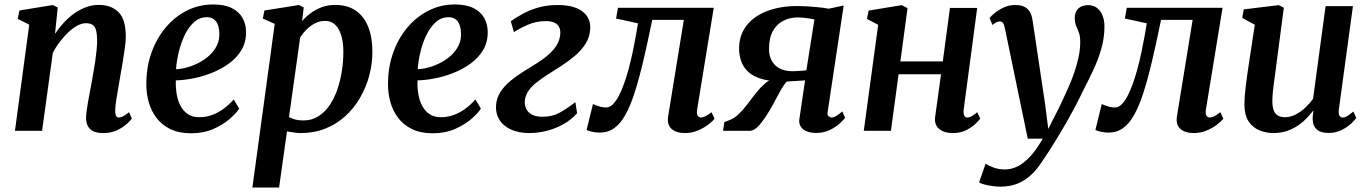

<svg xmlns="http://www.w3.org/2000/svg" viewBox="-20 -586 6133 860"><path d="M226.5 -434.5Q244.5 -461.5 266.2 -485Q288 -508.5 313 -526.2Q338 -544 365.8 -554Q393.5 -564 423.5 -564Q477.5 -564 510.5 -532Q543.5 -500 543.5 -421Q543.5 -402 539.2 -371.2Q535 -340.5 529.5 -307Q524 -273.5 519 -246.5Q515 -221 509.8 -192.5Q504.5 -164 500.5 -137.2Q496.5 -110.5 496 -90Q496 -72.5 500.5 -66Q505 -59.5 512 -59.5Q521 -59.5 531.5 -65Q542 -70.5 558 -83.5L570.5 -55Q566 -47.5 549 -31.8Q532 -16 505.2 -3Q478.5 10 442.5 10Q412 10 395.2 0.5Q378.5 -9 371.8 -25Q365 -41 365.5 -61Q366 -74 368.5 -92.5Q371 -111 374.8 -132.5Q378.5 -154 382.8 -176.2Q387 -198.5 391 -219.5Q394.5 -240.5 398.8 -264.5Q403 -288.5 406.8 -313.5Q410.5 -338.5 412.8 -362.8Q415 -387 415 -408Q414.5 -437 409.5 -453Q404.5 -469 393.5 -475.5Q382.5 -482 364.5 -482Q346.5 -482 326.5 -471.2Q306.5 -460.5 286.8 -442Q267 -423.5 248.8 -399.8Q230.5 -376 216.5 -349L168.5 0H47L111 -475.5L59.5 -501.5L67 -539L216.5 -563.5L238.5 -552.5Z M1051.5 -99.5Q1038 -78.5 1008.2 -52.8Q978.5 -27 935 -8Q891.5 11 836 11Q781.5 11 743 -7.8Q704.5 -26.5 680.5 -58.5Q656.5 -90.5 645.8 -130Q635 -169.5 635.5 -211Q635.5 -285 658.2 -349.2Q681 -413.5 721.5 -462Q762 -510.5 816.5 -538.2Q871 -566 935 -566Q985.5 -566 1017.8 -550Q1050 -534 1065.8 -506.5Q1081.5 -479 1082 -445Q1083 -398 1061.8 -362.2Q1040.5 -326.5 1005 -301Q969.5 -275.5 927.5 -259Q885.5 -242.5 843.2 -234.5Q801 -226.5 767.5 -226Q766.5 -192 771.8 -162.2Q777 -132.5 789.8 -109.8Q802.5 -87 822.8 -74Q843 -61 871.5 -61Q904.5 -61 932.8 -72Q961 -83 984.5 -101Q1008 -119 1027 -140.5ZM907.5 -509Q874 -509 849.2 -486.8Q824.5 -464.5 807.5 -429.2Q790.5 -394 780.8 -353.5Q771 -313 768.5 -276Q792.5 -277 819.2 -284.5Q846 -292 871.8 -305.5Q897.5 -319 918.2 -338Q939 -357 951.2 -381.8Q963.5 -406.5 962.5 -436.5Q961.5 -472.5 947.2 -490.8Q933 -509 907.5 -509Z M1110.5 254 1210.5 -479 1157 -503 1164.5 -539 1319 -563.5 1340.5 -552.5 1333 -491Q1348.5 -510 1370.8 -526.5Q1393 -543 1420.5 -553.5Q1448 -564 1481 -564Q1536.5 -564 1573.5 -538.5Q1610.5 -513 1629.2 -466Q1648 -419 1648 -354Q1648 -299.5 1633.8 -246.8Q1619.5 -194 1592.5 -147.5Q1565.5 -101 1526.5 -65.5Q1487.5 -30 1437.2 -10Q1387 10 1327.5 10Q1312.5 10 1296.5 7.5Q1280.5 5 1265.5 2.5L1230 254ZM1274.5 -62Q1287.5 -54 1303.8 -50.2Q1320 -46.5 1339.5 -46.5Q1376.5 -46.5 1405.5 -64.8Q1434.5 -83 1455.8 -114Q1477 -145 1490.8 -184.8Q1504.5 -224.5 1511.2 -268Q1518 -311.5 1518 -353.5Q1518 -395 1508.8 -426.2Q1499.5 -457.5 1481.5 -475Q1463.5 -492.5 1436.5 -492.5Q1412 -492.5 1390.8 -481.5Q1369.5 -470.5 1352.8 -453.5Q1336 -436.5 1324.5 -418.5Z M2134 -99.5Q2120.5 -78.5 2090.8 -52.8Q2061 -27 2017.5 -8Q1974 11 1918.5 11Q1864 11 1825.5 -7.8Q1787 -26.5 1763 -58.5Q1739 -90.5 1728.2 -130Q1717.5 -169.5 1718 -211Q1718 -285 1740.8 -349.2Q1763.5 -413.5 1804 -462Q1844.5 -510.5 1899 -538.2Q1953.5 -566 2017.5 -566Q2068 -566 2100.2 -550Q2132.5 -534 2148.2 -506.5Q2164 -479 2164.5 -445Q2165.5 -398 2144.2 -362.2Q2123 -326.5 2087.5 -301Q2052 -275.5 2010 -259Q1968 -242.5 1925.8 -234.5Q1883.5 -226.5 1850 -226Q1849 -192 1854.2 -162.2Q1859.5 -132.5 1872.2 -109.8Q1885 -87 1905.2 -74Q1925.5 -61 1954 -61Q1987 -61 2015.2 -72Q2043.5 -83 2067 -101Q2090.5 -119 2109.5 -140.5ZM1990 -509Q1956.5 -509 1931.8 -486.8Q1907 -464.5 1890 -429.2Q1873 -394 1863.2 -353.5Q1853.5 -313 1851 -276Q1875 -277 1901.8 -284.5Q1928.5 -292 1954.2 -305.5Q1980 -319 2000.8 -338Q2021.5 -357 2033.8 -381.8Q2046 -406.5 2045 -436.5Q2044 -472.5 2029.8 -490.8Q2015.5 -509 1990 -509Z M2352.5 10Q2302.5 10 2267.8 -6.2Q2233 -22.5 2216 -51Q2199 -79.5 2202 -115.5Q2204.5 -148 2221.8 -174.5Q2239 -201 2265.8 -223.2Q2292.5 -245.5 2323.8 -265Q2355 -284.5 2385 -303Q2434 -333.5 2460.2 -365Q2486.5 -396.5 2489.5 -433Q2491 -453.5 2483.5 -466.5Q2476 -479.5 2460.8 -485.5Q2445.5 -491.5 2424.5 -491.5Q2381.5 -491.5 2343.5 -474.8Q2305.5 -458 2282 -442L2268 -491Q2290.5 -507 2320.8 -523.8Q2351 -540.5 2390.2 -552Q2429.5 -563.5 2479 -563.5Q2552 -563.5 2590 -533.8Q2628 -504 2623.5 -452.5Q2620.5 -417.5 2602 -388.8Q2583.5 -360 2555.2 -336Q2527 -312 2495.2 -291.5Q2463.5 -271 2434 -252.5Q2406 -234.5 2383 -216.5Q2360 -198.5 2346.5 -178.2Q2333 -158 2330.5 -133Q2329.5 -114.5 2337 -98.5Q2344.5 -82.5 2362.5 -72.8Q2380.5 -63 2410.5 -63Q2454 -63 2487.2 -81.5Q2520.5 -100 2557 -128.5L2565 -79Q2538 -48.5 2502 -28.8Q2466 -9 2427.2 0.5Q2388.5 10 2352.5 10Z M3102.5 -95.5Q3099.5 -74 3105.8 -66.8Q3112 -59.5 3119 -59.5Q3128 -59.5 3139.2 -65Q3150.5 -70.5 3167 -83.5L3180.5 -54.5Q3172.5 -43.5 3152.8 -28.2Q3133 -13 3106 -1.5Q3079 10 3048 10Q3009 10 2987.8 -9Q2966.5 -28 2973 -66.5L3043 -497H2901.5Q2880.5 -394 2861.2 -312.5Q2842 -231 2822.5 -170.5Q2803 -110 2780.5 -70.5Q2759.5 -32.5 2731.5 -12.2Q2703.5 8 2666 8Q2649 8 2630.8 3.8Q2612.5 -0.5 2607.5 -4L2636 -120Q2640 -118 2649.8 -114.2Q2659.5 -110.5 2671.5 -107.5Q2683.5 -104.5 2695 -104.5Q2710.5 -104.5 2724.8 -118.5Q2739 -132.5 2751.5 -156.2Q2764 -180 2774.8 -210.2Q2785.5 -240.5 2794.5 -272.5Q2806 -314.5 2814.5 -355.8Q2823 -397 2829 -430.5Q2835 -464 2837.5 -481.5L2739.5 -503L2748 -551H3177Z M3752.5 -87 3765.5 -58.5Q3760.5 -51 3743 -34.5Q3725.5 -18 3697.8 -4.2Q3670 9.5 3634.5 9.5Q3598.5 9.5 3578.2 -6.5Q3558 -22.5 3560 -49L3586 -226Q3575.5 -225 3560.2 -224.2Q3545 -223.5 3529.8 -222.5Q3514.5 -221.5 3503.5 -220.5Q3492 -207.5 3480.2 -187.5Q3468.5 -167.5 3455.8 -143Q3443 -118.5 3427.5 -92Q3405.5 -54.5 3382.5 -27.2Q3359.5 0 3336.5 0H3218.5L3224.5 -39L3243.5 -46.5Q3266.5 -54 3286.8 -73Q3307 -92 3325.5 -116.5Q3344 -141 3363 -165.5Q3382 -190 3403 -209Q3424 -228 3448.5 -235L3466 -222Q3414.5 -223.5 3380.2 -236Q3346 -248.5 3326.5 -269Q3307 -289.5 3298.8 -315.2Q3290.5 -341 3290.5 -368Q3290.5 -427.5 3323 -470.2Q3355.5 -513 3414.8 -536Q3474 -559 3553.5 -559Q3569 -559 3592 -557.8Q3615 -556.5 3641.2 -554Q3667.5 -551.5 3692 -547L3759 -561.5L3687 -83Q3685 -70 3692 -64.8Q3699 -59.5 3704.5 -59.5Q3713.5 -59.5 3725.8 -66.5Q3738 -73.5 3752.5 -87ZM3592 -271.5 3628 -499Q3621.5 -500.5 3608.2 -502.8Q3595 -505 3580 -506.5Q3565 -508 3554 -508Q3518.5 -508 3489 -493.2Q3459.5 -478.5 3442 -447.2Q3424.5 -416 3424.5 -366Q3424.5 -321 3452.2 -294Q3480 -267 3530 -267Q3539 -267 3551.5 -267.8Q3564 -268.5 3575.5 -269.5Q3587 -270.5 3592 -271.5Z M4296.5 -95.5Q4294.5 -76.5 4299.2 -68Q4304 -59.5 4312 -59.5Q4321 -59.5 4330.8 -64.5Q4340.5 -69.5 4357.5 -83.5L4370.5 -54.5Q4365.5 -47 4349.2 -31.2Q4333 -15.5 4307.2 -2.8Q4281.5 10 4248.5 10Q4222.5 10 4203.5 2Q4184.5 -6 4175 -22.2Q4165.5 -38.5 4168.5 -61.5L4195 -253.5H4005L3970.5 0H3849L3913.5 -475L3863.5 -501L3870.5 -538.5L4019 -563L4045 -549.5L4013 -311H4203L4235 -550.5H4357Z M4481 -459.5Q4477.5 -477.5 4472 -483.8Q4466.5 -490 4458.5 -490Q4450.5 -490 4443 -486.2Q4435.5 -482.5 4425.5 -474L4412.5 -505.5Q4417.5 -512.5 4433.8 -526.2Q4450 -540 4474.2 -551.8Q4498.5 -563.5 4526.5 -563.5Q4553 -563.5 4569 -555.2Q4585 -547 4593.5 -531.8Q4602 -516.5 4605 -494.5Q4612 -448.5 4619 -401.8Q4626 -355 4633 -308Q4640 -261 4647 -214.2Q4654 -167.5 4661 -121L4675.5 -8.5L4728 -112.5Q4746.5 -151.5 4763 -188.5Q4779.5 -225.5 4791.8 -261Q4804 -296.5 4811.2 -330.8Q4818.5 -365 4818.5 -398.5Q4818.5 -424 4812.5 -440Q4806.5 -456 4800.2 -470.5Q4794 -485 4794 -506.5Q4794 -532.5 4810 -547.8Q4826 -563 4854 -563Q4878 -563 4894.2 -550Q4910.5 -537 4918.8 -515.5Q4927 -494 4927 -468.5Q4927 -416.5 4912.8 -367Q4898.5 -317.5 4876 -270Q4853.5 -222.5 4829.5 -176Q4813.5 -142 4794.8 -106.8Q4776 -71.5 4756.5 -37.2Q4737 -3 4718 28Q4699 59 4682.5 85Q4666 111 4652.5 130Q4627.5 170.5 4599 197Q4570.5 223.5 4536.8 236.8Q4503 250 4461 250Q4435 250 4406.2 244.2Q4377.5 238.5 4365.5 231L4395 146.5Q4405 155 4429 164Q4453 173 4482 173Q4510.5 173 4538.8 158.8Q4567 144.5 4595 114.2Q4623 84 4650.5 35H4583.5Z M5381.5 -95.5Q5378.5 -74 5384.8 -66.8Q5391 -59.5 5398 -59.5Q5407 -59.5 5418.2 -65Q5429.5 -70.5 5446 -83.5L5459.5 -54.5Q5451.5 -43.5 5431.8 -28.2Q5412 -13 5385 -1.5Q5358 10 5327 10Q5288 10 5266.8 -9Q5245.5 -28 5252 -66.5L5322 -497H5180.5Q5159.5 -394 5140.2 -312.5Q5121 -231 5101.5 -170.5Q5082 -110 5059.5 -70.5Q5038.5 -32.5 5010.5 -12.2Q4982.5 8 4945 8Q4928 8 4909.8 3.8Q4891.5 -0.5 4886.5 -4L4915 -120Q4919 -118 4928.8 -114.2Q4938.5 -110.5 4950.5 -107.5Q4962.5 -104.5 4974 -104.5Q4989.5 -104.5 5003.8 -118.5Q5018 -132.5 5030.5 -156.2Q5043 -180 5053.8 -210.2Q5064.5 -240.5 5073.5 -272.5Q5085 -314.5 5093.5 -355.8Q5102 -397 5108 -430.5Q5114 -464 5116.5 -481.5L5018.5 -503L5027 -551H5456Z M5683.5 10Q5651 10 5621.5 -2Q5592 -14 5573.2 -41.5Q5554.5 -69 5554 -116Q5554 -133.5 5555.5 -154.5Q5557 -175.5 5559.8 -199Q5562.5 -222.5 5566 -246.2Q5569.5 -270 5572.5 -291.5L5600.5 -475L5544 -506L5551 -544L5708 -563L5730.5 -551.5L5696 -289Q5693.5 -267.5 5690.5 -246.2Q5687.5 -225 5684.8 -204.8Q5682 -184.5 5680.5 -167Q5679 -149.5 5679 -135.5Q5679 -107 5685.5 -90.8Q5692 -74.5 5704.8 -67.8Q5717.5 -61 5736 -61Q5759.5 -61 5782.8 -72.8Q5806 -84.5 5826.2 -103.5Q5846.5 -122.5 5861.5 -143.5L5917.5 -558.5H6040L5977 -96Q5974.5 -77 5979.5 -68.2Q5984.5 -59.5 5994 -59.5Q6003 -59.5 6013.5 -65.5Q6024 -71.5 6042 -86.5L6055 -58Q6049.5 -49.5 6032.8 -33.2Q6016 -17 5989.8 -3.8Q5963.5 9.5 5930 9.5Q5895 9.5 5877.8 -6.2Q5860.5 -22 5860 -48.5Q5859.5 -51 5859.5 -55.8Q5859.5 -60.5 5860.2 -66.2Q5861 -72 5861.5 -78Q5862 -84 5863 -89L5861.5 -90Q5847.5 -71.5 5830 -53.8Q5812.5 -36 5790.2 -21.5Q5768 -7 5741.5 1.5Q5715 10 5683.5 10Z"/></svg>

Font: Merriweather 28pt SemiBold
Style: Italic
Weight: 600
Italic angle: -7.8°
Version: Version 2.101